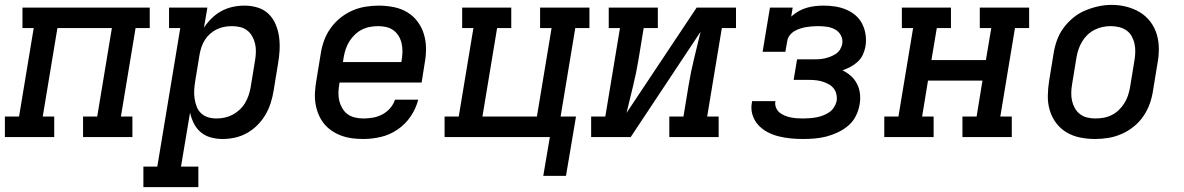

<svg xmlns="http://www.w3.org/2000/svg" viewBox="-29 -561 4849 786"><path d="M-9 0V-84H49L109 -446H63V-530H584V-446H526L466 -84H513V0H311V-84H369L429 -446H206L146 -84H193V0Z M558 205V121H615L709 -446H663V-530H820L806 -448Q820 -469 838.5 -487Q857 -505 879 -516.5Q901 -528 924.5 -533Q948 -538 972 -538Q1000 -538 1026 -530Q1052 -522 1070.5 -504Q1089 -486 1099.5 -461Q1110 -436 1113.5 -409.5Q1117 -383 1115.5 -355Q1114 -327 1109 -299L1091 -189Q1087 -164 1079 -139Q1071 -114 1057.5 -91Q1044 -68 1024.5 -48.5Q1005 -29 981.5 -16Q958 -3 932.5 2.5Q907 8 882 8Q857 8 833.5 1.5Q810 -5 792.5 -20Q775 -35 764.5 -56Q754 -77 749 -100L712 121H783V205ZM857 -76Q874 -76 890.5 -79.5Q907 -83 922.5 -91Q938 -99 951.5 -111.5Q965 -124 974 -139Q983 -154 988.5 -170Q994 -186 997 -203L1015 -313Q1018 -330 1018.5 -347.5Q1019 -365 1015.5 -381Q1012 -397 1004 -411.5Q996 -426 983.5 -436Q971 -446 954.5 -450Q938 -454 920 -454Q904 -454 888.5 -451Q873 -448 858.5 -441Q844 -434 831.5 -423Q819 -412 810 -398Q801 -384 796 -369Q791 -354 788 -338L770 -228Q767 -210 766 -192.5Q765 -175 767.5 -158Q770 -141 776 -125Q782 -109 794 -97.5Q806 -86 822.5 -81Q839 -76 857 -76Z M1459 8Q1435 8 1412 5Q1389 2 1367.5 -6Q1346 -14 1328 -26.5Q1310 -39 1296.5 -56Q1283 -73 1274.5 -94Q1266 -115 1262.5 -137.5Q1259 -160 1260.5 -184Q1262 -208 1266 -231L1284 -341Q1288 -368 1297.5 -394.5Q1307 -421 1324 -445Q1341 -469 1364 -487.5Q1387 -506 1413 -517.5Q1439 -529 1467 -533.5Q1495 -538 1521 -538Q1552 -538 1582.5 -532Q1613 -526 1638 -511Q1663 -496 1680.5 -472.5Q1698 -449 1706.5 -420.5Q1715 -392 1715 -361Q1715 -330 1709 -299L1697 -223H1361L1360 -217Q1357 -200 1356.5 -182Q1356 -164 1360 -148Q1364 -132 1372.5 -117.5Q1381 -103 1394 -93.5Q1407 -84 1424 -80Q1441 -76 1459 -76Q1478 -76 1498 -79.5Q1518 -83 1536 -92.5Q1554 -102 1568 -118Q1582 -134 1588 -153H1683Q1674 -117 1652.5 -85Q1631 -53 1599 -31Q1567 -9 1530.5 -0.5Q1494 8 1459 8ZM1375 -307H1614L1615 -313Q1618 -330 1618.5 -347.5Q1619 -365 1615.5 -381.5Q1612 -398 1604 -412Q1596 -426 1583 -436Q1570 -446 1553.5 -450Q1537 -454 1520 -454Q1503 -454 1486 -451Q1469 -448 1453 -440Q1437 -432 1424 -419.5Q1411 -407 1401.5 -392Q1392 -377 1386.5 -360.5Q1381 -344 1378 -327Z M2288 159H2195L2222 0H1791V-84H1849L1909 -446H1863V-530H2064V-446H2006L1946 -84H2169L2229 -446H2182V-530H2384V-446H2326L2266 -84H2329Z M2391 0V-84H2449L2509 -446H2463V-530H2664V-446H2606L2585 -318Q2576 -263 2562.5 -208.5Q2549 -154 2536 -99L2823 -530H2984V-446H2926L2866 -84H2913V0H2711V-84H2769L2790 -212Q2799 -267 2812.5 -321.5Q2826 -376 2839 -431L2553 0Z M3258 8Q3232 8 3207 5.5Q3182 3 3158 -3Q3134 -9 3112.5 -20.5Q3091 -32 3075 -49.5Q3059 -67 3051.5 -91Q3044 -115 3049 -141Q3049 -142 3049.5 -144Q3050 -146 3050 -147H3146Q3145 -147 3145 -146Q3145 -145 3145 -144Q3143 -132 3148 -120Q3153 -108 3162 -100.5Q3171 -93 3183 -88Q3195 -83 3207 -80.5Q3219 -78 3232 -77Q3245 -76 3258 -76Q3271 -76 3285 -77Q3299 -78 3312.5 -80.5Q3326 -83 3339.5 -88Q3353 -93 3365 -101Q3377 -109 3385 -121.5Q3393 -134 3396 -147Q3398 -161 3395 -175Q3392 -189 3383.5 -199.5Q3375 -210 3363 -216.5Q3351 -223 3338 -227Q3325 -231 3311 -232.5Q3297 -234 3282 -234H3220L3234 -318H3296Q3308 -318 3320.5 -318.5Q3333 -319 3345 -321.5Q3357 -324 3369 -328.5Q3381 -333 3392 -340Q3403 -347 3410 -358.5Q3417 -370 3419 -382Q3422 -400 3413.5 -416Q3405 -432 3389.5 -440.5Q3374 -449 3356 -451.5Q3338 -454 3319 -454Q3307 -454 3295 -453Q3283 -452 3271 -450Q3259 -448 3246.5 -444Q3234 -440 3223 -433.5Q3212 -427 3204 -416.5Q3196 -406 3194 -394L3186 -349H3093L3123 -530H3216L3210 -493Q3224 -506 3240 -515Q3256 -524 3273 -529Q3290 -534 3307.5 -536Q3325 -538 3342 -538Q3366 -538 3389.5 -534.5Q3413 -531 3434.5 -522Q3456 -513 3473 -498.5Q3490 -484 3500.5 -463.5Q3511 -443 3514.5 -419Q3518 -395 3514 -371Q3511 -354 3503.5 -337.5Q3496 -321 3482.5 -308.5Q3469 -296 3453 -287.5Q3437 -279 3420 -273Q3439 -264 3454.5 -250Q3470 -236 3479.5 -217.5Q3489 -199 3491.5 -177Q3494 -155 3490 -133Q3486 -109 3474.5 -86Q3463 -63 3443.5 -46.5Q3424 -30 3400.5 -19Q3377 -8 3353.5 -2Q3330 4 3306 6Q3282 8 3258 8Z M3591 0V-84H3649L3709 -446H3663V-530H3864V-446H3806L3784 -315H4007L4029 -446H3982V-530H4184V-446H4126L4066 -84H4113V0H3911V-84H3969L3993 -231H3770L3746 -84H3793V0Z M4454 8Q4423 8 4393 2Q4363 -4 4337.5 -19Q4312 -34 4294.5 -57.5Q4277 -81 4268.5 -109.5Q4260 -138 4260.5 -169Q4261 -200 4266 -231L4284 -341Q4288 -368 4297.5 -395Q4307 -422 4324 -445.5Q4341 -469 4364 -488Q4387 -507 4413.5 -518Q4440 -529 4467 -535Q4494 -541 4522 -541Q4553 -541 4582.5 -533.5Q4612 -526 4637 -511Q4662 -496 4680 -472.5Q4698 -449 4706.5 -420.5Q4715 -392 4715 -361Q4715 -330 4709 -299L4691 -189Q4687 -162 4677.5 -135.5Q4668 -109 4651.5 -85Q4635 -61 4612 -42.5Q4589 -24 4562.5 -12.5Q4536 -1 4508.5 3.5Q4481 8 4454 8ZM4455 -76Q4472 -76 4489 -79Q4506 -82 4522 -90Q4538 -98 4551 -110.5Q4564 -123 4573.5 -138Q4583 -153 4588.5 -169.5Q4594 -186 4597 -203L4615 -313Q4618 -330 4618.5 -347.5Q4619 -365 4615.5 -381.5Q4612 -398 4604 -412.5Q4596 -427 4582.5 -436.5Q4569 -446 4552 -450Q4535 -454 4518 -454Q4501 -454 4484.5 -450.5Q4468 -447 4452 -439Q4436 -431 4423 -418.5Q4410 -406 4401 -391Q4392 -376 4386.5 -360Q4381 -344 4378 -327L4360 -217Q4357 -200 4356.5 -182.5Q4356 -165 4359.5 -149Q4363 -133 4371 -118.5Q4379 -104 4392 -94Q4405 -84 4421.5 -80Q4438 -76 4455 -76Q4455 -76 4455 -76Q4455 -76 4455 -76Z"/></svg>

Font: Iosevka Slab MdExObl
Style: Regular
Weight: 500
Width: 7
Italic angle: -9°
Monospace: yes
Designer: Belleve Invis
Foundry: Belleve Invis
Version: Version 11.1.1; ttfautohint (v1.8.3)